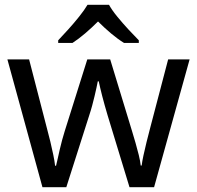

<svg xmlns="http://www.w3.org/2000/svg" viewBox="-20 -837 826 805"><path d="M431 -354Q425 -375 419 -395.5Q413 -416 408.5 -434.5Q404 -453 400 -469Q396 -485 394 -496H390Q388 -485 384.5 -469Q381 -453 376.5 -434Q372 -415 366.5 -394.5Q361 -374 354 -353L258 -52H158L11 -588H102L176 -302Q184 -273 191 -243.5Q198 -214 203.5 -187.5Q209 -161 211 -142H215Q218 -154 222 -172Q226 -190 230.5 -210Q235 -230 240.5 -250Q246 -270 251 -286L346 -588H442L534 -286Q541 -263 548.5 -237Q556 -211 562 -186.5Q568 -162 570 -143H574Q576 -160 581.5 -185.5Q587 -211 594.5 -241.5Q602 -272 610 -302L685 -588H775L626 -52H523ZM437 -817Q449 -795 471.5 -767.5Q494 -740 518.5 -713.5Q543 -687 562 -668V-657H500Q474 -673 446 -696.5Q418 -720 391 -747Q364 -720 337 -697Q310 -674 284 -657H224V-668Q243 -688 266.5 -714Q290 -740 312 -767.5Q334 -795 347 -817Z"/></svg>

Font: Noto Sans Tamil UI
Style: Regular
Weight: 400
Designer: Jelle Bosma - Monotype Design Team
Foundry: Monotype Imaging Inc.
Version: Version 2.004